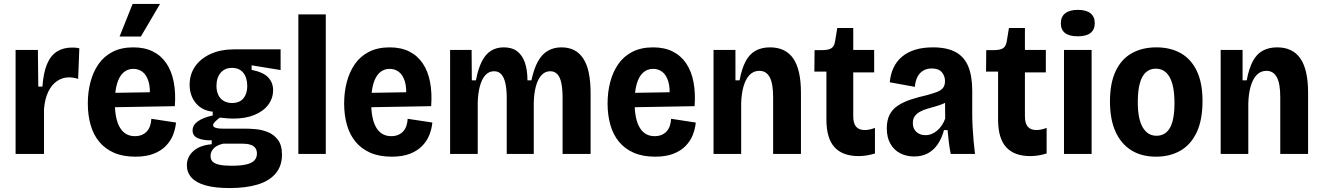

<svg xmlns="http://www.w3.org/2000/svg" viewBox="-20 -780 6702 973"><path d="M59 0V-276V-527H172L174 -341H195Q200 -412 218.5 -455.5Q237 -499 269 -519Q301 -539 345 -539Q354 -539 362.5 -538.5Q371 -538 382 -535L376 -380Q365 -384 352.5 -386Q340 -388 330 -388Q297 -388 269.5 -369.5Q242 -351 224.5 -315Q207 -279 203 -226V0Z M666 14Q603 14 557.5 -6Q512 -26 482.5 -62Q453 -98 439 -147.5Q425 -197 425 -256Q425 -313 438.5 -364.5Q452 -416 479.5 -455.5Q507 -495 551 -517.5Q595 -540 656 -540Q713 -540 755 -519Q797 -498 823.5 -458.5Q850 -419 860.5 -364Q871 -309 866 -242L525 -236V-309L772 -313L738 -280Q743 -335 732.5 -368Q722 -401 702 -416Q682 -431 656 -431Q626 -431 605 -412Q584 -393 573 -355.5Q562 -318 562 -262Q562 -176 588 -133Q614 -90 663 -90Q684 -90 699 -96.5Q714 -103 724.5 -114.5Q735 -126 740.5 -142.5Q746 -159 747 -178L872 -159Q869 -127 857 -96.5Q845 -66 821 -41Q797 -16 759 -1Q721 14 666 14ZM694 -595H586L652 -760H791Z M1143 173Q1070 173 1022 159.5Q974 146 950.5 120Q927 94 927 58Q927 15 960 -14.5Q993 -44 1053 -49V-69Q1010 -68 983 -79.5Q956 -91 956 -119Q956 -146 982.5 -165Q1009 -184 1058 -195V-214Q1003 -220 972 -258Q941 -296 941 -351Q941 -403 968.5 -443Q996 -483 1047 -506.5Q1098 -530 1169 -530H1402V-425L1255 -449V-426Q1315 -414 1339.5 -387.5Q1364 -361 1364 -323Q1364 -283 1340 -250Q1316 -217 1270.5 -198Q1225 -179 1162 -179Q1151 -179 1135.5 -180Q1120 -181 1094 -184Q1077 -171 1068.5 -162Q1060 -153 1060 -146Q1060 -139 1067 -135Q1074 -131 1086 -129.5Q1098 -128 1111 -128H1225Q1244 -128 1275 -125.5Q1306 -123 1336.5 -111Q1367 -99 1388 -72Q1409 -45 1409 4Q1409 61 1377 99Q1345 137 1286 155Q1227 173 1143 173ZM1153 60Q1201 60 1229.5 53Q1258 46 1270 32Q1282 18 1282 -1Q1282 -20 1273.5 -30.5Q1265 -41 1252.5 -45.5Q1240 -50 1227 -51Q1214 -52 1205 -52H1112Q1079 -45 1063 -28Q1047 -11 1047 10Q1047 29 1058 39.5Q1069 50 1092.5 55Q1116 60 1153 60ZM1156 -258Q1194 -258 1213.5 -281.5Q1233 -305 1233 -344Q1233 -386 1213 -411Q1193 -436 1156 -436Q1119 -436 1098 -411Q1077 -386 1077 -345Q1077 -319 1086 -299.5Q1095 -280 1113 -269Q1131 -258 1156 -258Z M1492 0V-707H1631V0Z M1965 14Q1902 14 1856.5 -6Q1811 -26 1781.5 -62Q1752 -98 1738 -147.5Q1724 -197 1724 -256Q1724 -313 1737.5 -364.5Q1751 -416 1778.5 -455.5Q1806 -495 1850 -517.5Q1894 -540 1955 -540Q2012 -540 2054 -519Q2096 -498 2122.5 -458.5Q2149 -419 2159.5 -364Q2170 -309 2165 -242L1824 -236V-309L2071 -313L2037 -280Q2042 -335 2031.5 -368Q2021 -401 2001 -416Q1981 -431 1955 -431Q1925 -431 1904 -412Q1883 -393 1872 -355.5Q1861 -318 1861 -262Q1861 -176 1887 -133Q1913 -90 1962 -90Q1983 -90 1998 -96.5Q2013 -103 2023.5 -114.5Q2034 -126 2039.5 -142.5Q2045 -159 2046 -178L2171 -159Q2168 -127 2156 -96.5Q2144 -66 2120 -41Q2096 -16 2058 -1Q2020 14 1965 14Z M2261 0V-340V-527H2370L2371 -373H2392Q2403 -432 2422 -469Q2441 -506 2468.5 -523Q2496 -540 2533 -540Q2575 -540 2601 -520Q2627 -500 2640 -463Q2653 -426 2653 -373H2673Q2686 -433 2706.5 -469.5Q2727 -506 2757 -523Q2787 -540 2825 -540Q2862 -540 2889.5 -526Q2917 -512 2936 -483Q2955 -454 2964 -410Q2973 -366 2973 -307V0H2831V-284Q2831 -330 2824.5 -360Q2818 -390 2804 -404.5Q2790 -419 2768 -419Q2743 -419 2724.5 -399.5Q2706 -380 2696 -343.5Q2686 -307 2685 -258V0H2548V-281Q2548 -328 2541 -358.5Q2534 -389 2520 -404Q2506 -419 2484 -419Q2458 -419 2440 -399.5Q2422 -380 2412 -343.5Q2402 -307 2401 -257V0Z M3300 14Q3237 14 3191.5 -6Q3146 -26 3116.5 -62Q3087 -98 3073 -147.5Q3059 -197 3059 -256Q3059 -313 3072.5 -364.5Q3086 -416 3113.5 -455.5Q3141 -495 3185 -517.5Q3229 -540 3290 -540Q3347 -540 3389 -519Q3431 -498 3457.5 -458.5Q3484 -419 3494.5 -364Q3505 -309 3500 -242L3159 -236V-309L3406 -313L3372 -280Q3377 -335 3366.5 -368Q3356 -401 3336 -416Q3316 -431 3290 -431Q3260 -431 3239 -412Q3218 -393 3207 -355.5Q3196 -318 3196 -262Q3196 -176 3222 -133Q3248 -90 3297 -90Q3318 -90 3333 -96.5Q3348 -103 3358.5 -114.5Q3369 -126 3374.5 -142.5Q3380 -159 3381 -178L3506 -159Q3503 -127 3491 -96.5Q3479 -66 3455 -41Q3431 -16 3393 -1Q3355 14 3300 14Z M3596 0V-328V-527H3707V-373H3728Q3739 -432 3758.5 -469Q3778 -506 3809 -523Q3840 -540 3882 -540Q3961 -540 4000 -483.5Q4039 -427 4039 -310V0H3898V-287Q3898 -357 3880.5 -389Q3863 -421 3828 -421Q3798 -421 3778 -399.5Q3758 -378 3747.5 -340.5Q3737 -303 3736 -254V0Z M4331 11Q4250 11 4209 -34Q4168 -79 4168 -174V-417H4107L4108 -526H4146Q4178 -526 4193 -535.5Q4208 -545 4212 -571L4223 -638H4304V-527H4410V-413H4304V-191Q4304 -155 4318.5 -138Q4333 -121 4362 -121Q4375 -121 4388.5 -124Q4402 -127 4414 -132V-2Q4390 5 4370 8Q4350 11 4331 11Z M4612 13Q4574 13 4542.5 -3Q4511 -19 4492.5 -51Q4474 -83 4474 -130Q4474 -171 4488.5 -199Q4503 -227 4530.5 -245Q4558 -263 4595.5 -275.5Q4633 -288 4678 -298Q4707 -306 4727 -313.5Q4747 -321 4758 -333.5Q4769 -346 4769 -369Q4769 -395 4753 -414Q4737 -433 4702 -433Q4677 -433 4658.5 -422Q4640 -411 4629.5 -390.5Q4619 -370 4616 -340L4489 -363Q4493 -405 4508.5 -437.5Q4524 -470 4551.5 -493Q4579 -516 4618 -528Q4657 -540 4708 -540Q4779 -540 4823 -516Q4867 -492 4887 -443Q4907 -394 4907 -320V-200Q4907 -170 4909 -134.5Q4911 -99 4914 -64.5Q4917 -30 4921 0H4798Q4792 -29 4788.5 -59Q4785 -89 4782 -121H4764Q4753 -80 4732.5 -49.5Q4712 -19 4682 -3Q4652 13 4612 13ZM4670 -95Q4686 -95 4701 -101Q4716 -107 4729 -118Q4742 -129 4752.5 -144.5Q4763 -160 4770 -179L4769 -282L4797 -277Q4782 -264 4762.5 -255.5Q4743 -247 4721.5 -241Q4700 -235 4679.5 -229Q4659 -223 4642.5 -214Q4626 -205 4616 -191.5Q4606 -178 4606 -156Q4606 -128 4624 -111.5Q4642 -95 4670 -95Z M5201 11Q5120 11 5079 -34Q5038 -79 5038 -174V-417H4977L4978 -526H5016Q5048 -526 5063 -535.5Q5078 -545 5082 -571L5093 -638H5174V-527H5280V-413H5174V-191Q5174 -155 5188.5 -138Q5203 -121 5232 -121Q5245 -121 5258.5 -124Q5272 -127 5284 -132V-2Q5260 5 5240 8Q5220 11 5201 11Z M5372 0V-527H5512V0ZM5442 -596Q5399 -596 5377.5 -612.5Q5356 -629 5356 -662Q5356 -695 5378 -712.5Q5400 -730 5442 -730Q5485 -730 5506.5 -712.5Q5528 -695 5528 -663Q5528 -630 5506.5 -613Q5485 -596 5442 -596Z M5839 14Q5765 14 5713 -18.5Q5661 -51 5633 -113Q5605 -175 5605 -266Q5605 -359 5634 -420Q5663 -481 5716 -510.5Q5769 -540 5840 -540Q5912 -540 5964.5 -510Q6017 -480 6045.5 -419.5Q6074 -359 6074 -268Q6074 -172 6044.5 -109.5Q6015 -47 5962 -16.5Q5909 14 5839 14ZM5841 -92Q5871 -92 5891.5 -110Q5912 -128 5922 -165Q5932 -202 5932 -257Q5932 -315 5921.5 -353.5Q5911 -392 5890 -412Q5869 -432 5837 -432Q5808 -432 5787.5 -414Q5767 -396 5756.5 -358.5Q5746 -321 5746 -263Q5746 -177 5771 -134.5Q5796 -92 5841 -92Z M6166 0V-328V-527H6277V-373H6298Q6309 -432 6328.5 -469Q6348 -506 6379 -523Q6410 -540 6452 -540Q6531 -540 6570 -483.5Q6609 -427 6609 -310V0H6468V-287Q6468 -357 6450.5 -389Q6433 -421 6398 -421Q6368 -421 6348 -399.5Q6328 -378 6317.5 -340.5Q6307 -303 6306 -254V0Z"/></svg>

Font: Bricolage Grotesque SemiCondensed
Style: Bold
Weight: 700
Width: 4
Designer: Mathieu Triay
Foundry: Atelier Triay
Version: Version 1.001;gftools[0.9.33.dev8+g029e19f]